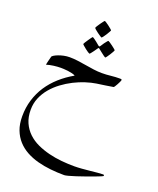

<svg xmlns="http://www.w3.org/2000/svg" viewBox="-178 -645 995 1211"><g transform="rotate(20 320.0 -39.5)"><path d="M639.6 380.9Q639.6 382.3 624.3 388.9Q608.9 395.5 585 404.3Q561 413.1 532.2 423.3Q503.4 433.6 477.1 442.1Q450.7 450.7 430.4 456.1Q410.2 461.4 402.8 461.4Q356 461.4 310.1 456.5Q264.2 451.7 222.4 440.4Q180.7 429.2 145 409.7Q109.4 390.1 83.3 361.3Q57.1 332.5 42.2 293.5Q27.3 254.4 27.3 202.6Q27.3 143.6 43.2 91.8Q59.1 40 88.1 -4.2Q117.2 -48.3 158.4 -85.2Q199.7 -122.1 250.5 -150.9Q243.7 -155.8 229.5 -159.2Q215.3 -162.6 200 -164.6Q184.6 -166.5 171.4 -167Q158.2 -167.5 152.3 -167.5Q130.9 -167.5 104.2 -164.1Q77.6 -160.6 57.1 -153.8Q57.1 -156.2 58.6 -163.8Q60.1 -171.4 62.5 -180.7Q64.9 -189.9 67.1 -198.5Q69.3 -207 70.3 -210.9Q70.8 -215.8 81.3 -222.4Q91.8 -229 107.7 -235.1Q123.5 -241.2 143.1 -245.4Q162.6 -249.5 182.1 -249.5Q210 -249.5 238 -245.6Q266.1 -241.7 294.2 -237.1Q322.3 -232.4 350.3 -228.5Q378.4 -224.6 406.2 -224.6Q435.5 -224.6 465.1 -228Q494.6 -231.4 526.9 -231.4Q530.8 -231.4 534.4 -230.7Q538.1 -230 538.1 -224.6Q538.1 -222.2 533.7 -212.9Q529.3 -203.6 523.9 -193.6Q518.6 -183.6 513.2 -175.5Q507.8 -167.5 505.9 -167.5Q484.4 -163.6 454.1 -159.2Q423.8 -154.8 396.5 -150.9Q364.3 -146 326.9 -134Q289.6 -122.1 252.4 -103.3Q215.3 -84.5 181.4 -59.3Q147.5 -34.2 121.1 -2.9Q94.7 28.3 79.1 65.7Q63.5 103 63.5 145.5Q63.5 194.8 80.1 231.9Q96.7 269 125.2 296.1Q153.8 323.2 191.4 340.6Q229 357.9 271.2 368.4Q313.5 378.9 357.7 383.1Q401.9 387.2 442.9 387.2Q466.3 387.2 493.7 385Q521 382.8 547.1 380.1Q573.2 377.4 595.7 375.2Q618.2 373 632.8 373Q639.6 373 639.6 380.9ZM368.7 -497.6Q368.7 -495.1 362.8 -484.9Q356.9 -474.6 350.1 -463.6Q343.3 -452.6 336.2 -443.6Q329.1 -434.6 326.7 -434.6Q325.2 -434.6 316.2 -440.7Q307.1 -446.8 296.6 -454.3Q286.1 -461.9 277.8 -469.2Q269.5 -476.6 269.5 -479Q269.5 -481.4 275.6 -491.5Q281.7 -501.5 289.3 -512.2Q296.9 -522.9 303.5 -531.5Q310.1 -540 311.5 -540Q314 -540 323.5 -533.9Q333 -527.8 342.8 -520.3Q352.5 -512.7 360.6 -505.9Q368.7 -499 368.7 -497.6ZM433.1 -387.2Q433.1 -384.8 427.5 -374.5Q421.9 -364.3 414.8 -353.3Q407.7 -342.3 401.1 -333.3Q394.5 -324.2 392.1 -324.2Q390.6 -324.2 382.1 -330.3Q373.5 -336.4 364.3 -343.8Q353 -352.1 338.9 -363.8Q336.4 -366.2 333.5 -366.2Q331.5 -366.2 329.1 -362.3Q318.8 -348.1 311.5 -337.4Q304.7 -328.1 298.6 -320.6Q292.5 -313 290.5 -313Q288.6 -313 279.3 -318.8Q270 -324.7 260 -332.8Q250 -340.8 241.7 -348.1Q233.4 -355.5 233.4 -357.4Q233.4 -359.4 239.5 -369.1Q245.6 -378.9 252.9 -389.6Q260.3 -400.4 266.8 -409.4Q273.4 -418.5 274.4 -418.5Q277.3 -418.5 286.1 -412.4Q294.9 -406.2 303.7 -399.4Q314.5 -391.1 326.7 -380.4Q331.1 -377.4 333 -377Q335 -377 338.9 -381.3Q347.7 -394.5 355 -405.8Q361.8 -414.6 367.9 -422.1Q374 -429.7 376 -429.7Q377.9 -429.7 387.2 -423.6Q396.5 -417.5 406.7 -409.9Q417 -402.3 425 -395.5Q433.1 -388.7 433.1 -387.2Z"/></g></svg>

Font: Kitab
Style: Regular
Weight: 400
Designer: SIL International
Foundry: Khaled Hosny
Version: Version 1.000